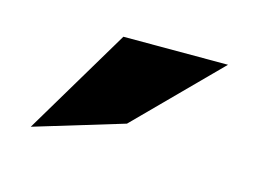

<svg xmlns="http://www.w3.org/2000/svg" viewBox="-41 -814 398 296"><g transform="rotate(15 158.0 -666.5)"><path d="M24 -581 166 -624 293 -752H126Z"/></g></svg>

Font: Charger Sport
Style: Ult
Weight: 1000
Designer: Jasper
Foundry: Cannot Into Space Fonts
Version: Version 1.1